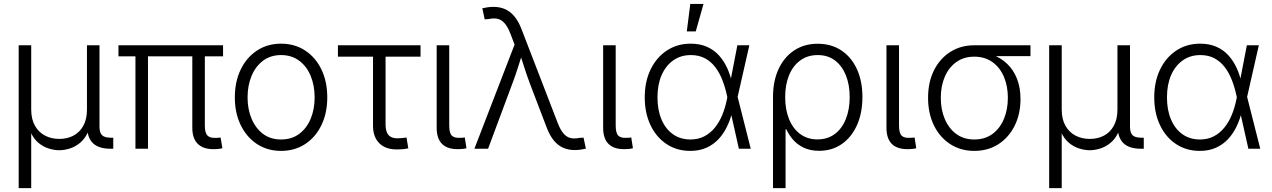

<svg xmlns="http://www.w3.org/2000/svg" viewBox="-20 -770 6583 994"><path d="M76.7 204.1V-535.6H141.6V-203.1Q141.6 -153.3 160.9 -119.1Q180.2 -85 213.1 -67.9Q246.1 -50.8 287.1 -50.8Q328.6 -50.8 360.8 -68.1Q393.1 -85.4 411.6 -119.4Q430.2 -153.3 430.2 -203.1V-535.6H495.1V-114.3Q495.1 -82.5 508.5 -69.8Q522 -57.1 553.2 -57.1H566.4V0H551.8Q491.2 0 461.4 -28.6Q431.6 -57.1 431.6 -113.8V-174.3H451.2Q451.2 -120.6 435.1 -85.4Q418.9 -50.3 393.6 -29.8Q368.2 -9.3 339.8 -0.7Q311.5 7.8 286.6 7.8Q262.2 7.8 233.6 -0.7Q205.1 -9.3 179.9 -29.8Q154.8 -50.3 138.9 -85.4Q123 -120.6 123 -174.3H141.6V204.1Z M1093.3 2Q1035.6 4.4 1005.6 -23.7Q975.6 -51.8 975.6 -108.4V-515.1H1040.5V-120.1Q1040.5 -82 1054.2 -68.1Q1067.9 -54.2 1099.6 -56.2Q1108.4 -56.6 1112.8 -56.9Q1117.2 -57.1 1122.1 -58.1L1131.3 -2.4Q1124 -1 1114.3 0.5Q1104.5 2 1093.3 2ZM681.2 0V-515.1H746.1V0ZM593.3 -478.5V-535.6H1134.8V-478.5Z M1435.1 11.2Q1364.7 11.2 1310.8 -24.2Q1256.8 -59.6 1226.3 -122.1Q1195.8 -184.6 1195.8 -265.6Q1195.8 -347.7 1226.3 -410.4Q1256.8 -473.1 1310.8 -508.5Q1364.7 -543.9 1435.1 -543.9Q1505.9 -543.9 1559.8 -508.5Q1613.8 -473.1 1644 -410.4Q1674.3 -347.7 1674.3 -265.6Q1674.3 -184.6 1644 -122.1Q1613.8 -59.6 1559.8 -24.2Q1505.9 11.2 1435.1 11.2ZM1435.1 -47.9Q1490.2 -47.9 1529.1 -76.9Q1567.9 -106 1588.4 -155.3Q1608.9 -204.6 1608.9 -265.6Q1608.9 -327.1 1588.4 -377Q1567.9 -426.8 1528.8 -455.8Q1489.7 -484.9 1435.1 -484.9Q1380.9 -484.9 1342 -455.8Q1303.2 -426.8 1282.5 -377.2Q1261.7 -327.6 1261.7 -265.6Q1261.7 -204.6 1282.5 -155.3Q1303.2 -106 1341.8 -76.9Q1380.4 -47.9 1435.1 -47.9Z M2044.4 3.4Q1980.5 6.3 1945.8 -26.4Q1911.1 -59.1 1911.1 -119.6V-476.6H1729.5V-535.6H2157.2V-476.6H1976.1V-124.5Q1976.1 -86.4 1993.2 -69.1Q2010.3 -51.8 2045.9 -54.2Q2054.7 -54.7 2064.9 -55.7Q2075.2 -56.6 2084.5 -58.1L2093.8 -2Q2083 0.5 2070.3 2Q2057.6 3.4 2044.4 3.4Z M2358.4 2Q2299.8 4.4 2270.3 -23.2Q2240.7 -50.8 2240.7 -108.4V-535.6H2305.7V-120.1Q2305.7 -81.5 2319.1 -67.9Q2332.5 -54.2 2364.3 -56.6Q2372.1 -56.6 2376.7 -57.1Q2381.3 -57.6 2386.2 -58.6L2395 -2.4Q2388.2 -0.5 2378.4 0.7Q2368.7 2 2358.4 2Z M2436 0 2644 -539.1 2622.1 -596.7Q2608.4 -631.3 2592.5 -649.4Q2576.7 -667.5 2556.6 -672.4Q2536.6 -677.2 2510.3 -671.4L2489.3 -669.9L2477.1 -727.1Q2488.8 -730 2503.9 -732.2Q2519 -734.4 2535.2 -734.4Q2568.8 -734.4 2595.7 -722.2Q2622.6 -710 2643.6 -684.6Q2664.6 -659.2 2679.7 -619.6L2868.2 -131.3Q2881.8 -96.7 2897.7 -78.4Q2913.6 -60.1 2933.8 -55.4Q2954.1 -50.8 2980 -56.2L3001 -57.6L3013.2 -0.5Q3001.5 2.4 2986.8 4.6Q2972.2 6.8 2955.1 6.8Q2921.9 6.8 2894.8 -5.4Q2867.7 -17.6 2846.9 -43Q2826.2 -68.4 2811 -107.9L2724.6 -334Q2708 -377.9 2694.6 -420.4Q2681.2 -462.9 2667 -505.9H2688.5Q2674.8 -463.9 2661.4 -420.7Q2647.9 -377.4 2631.3 -334L2506.8 0Z M3220.2 2Q3161.6 4.4 3132.1 -23.2Q3102.5 -50.8 3102.5 -108.4V-535.6H3167.5V-120.1Q3167.5 -81.5 3180.9 -67.9Q3194.3 -54.2 3226.1 -56.6Q3233.9 -56.6 3238.5 -57.1Q3243.2 -57.6 3248 -58.6L3256.8 -2.4Q3250 -0.5 3240.2 0.7Q3230.5 2 3220.2 2Z M3553.7 11.2Q3483.9 11.2 3430.7 -24.2Q3377.4 -59.6 3347.7 -122.3Q3317.9 -185.1 3317.9 -266.1Q3317.9 -347.7 3348.1 -410.2Q3378.4 -472.7 3432.1 -508.3Q3485.8 -543.9 3555.7 -543.9Q3603.5 -543.9 3639.9 -527.8Q3676.3 -511.7 3701.9 -483.4Q3727.5 -455.1 3744.4 -418.5Q3761.2 -381.8 3769.5 -341.3H3792.5L3798.3 -270L3866.7 0H3805.2L3742.7 -278.8Q3733.9 -319.3 3719.5 -356.2Q3705.1 -393.1 3683.1 -422.1Q3661.1 -451.2 3629.9 -468Q3598.6 -484.9 3556.6 -484.9Q3504.4 -484.9 3465.6 -457.5Q3426.8 -430.2 3405.3 -381.1Q3383.8 -332 3383.8 -266.1Q3383.8 -200.2 3404.8 -151.1Q3425.8 -102.1 3464.1 -75Q3502.4 -47.9 3554.2 -47.9Q3594.7 -47.9 3626.2 -64.2Q3657.7 -80.6 3681.2 -109.6Q3704.6 -138.7 3719.7 -176Q3734.9 -213.4 3743.2 -255.4L3797.4 -535.6H3859.4L3798.3 -266.6L3792.5 -195.3H3772Q3762.2 -152.8 3744.1 -115.2Q3726.1 -77.6 3699.5 -49.3Q3672.9 -21 3636.7 -4.9Q3600.6 11.2 3553.7 11.2ZM3535.6 -607.4 3553.7 -749.5H3622.1L3582 -607.4Z M3981.9 204.1V-267.6Q3981.9 -350.6 4010.7 -412.6Q4039.6 -474.6 4091.6 -509Q4143.6 -543.5 4213.4 -543.5Q4283.2 -543.5 4335.2 -509.3Q4387.2 -475.1 4416 -412.8Q4444.8 -350.6 4444.8 -267.6Q4444.8 -184.6 4416.5 -121.8Q4388.2 -59.1 4337.9 -24.2Q4287.6 10.7 4220.7 10.7Q4174.8 10.7 4141.1 -5.4Q4107.4 -21.5 4085.4 -47.1Q4063.5 -72.8 4050.8 -100.6H4046.9V204.1ZM4211.9 -48.3Q4264.6 -48.3 4302 -76.4Q4339.4 -104.5 4359.1 -154.1Q4378.9 -203.6 4378.9 -267.6Q4378.9 -330.6 4359.4 -379.6Q4339.8 -428.7 4303 -456.8Q4266.1 -484.9 4213.4 -484.9Q4161.1 -484.9 4123.3 -457.3Q4085.4 -429.7 4065.2 -380.9Q4044.9 -332 4044.9 -267.6Q4044.9 -203.1 4064.9 -153.6Q4085 -104 4122.6 -76.2Q4160.2 -48.3 4211.9 -48.3Z M4687 2Q4628.4 4.4 4598.9 -23.2Q4569.3 -50.8 4569.3 -108.4V-535.6H4634.3V-120.1Q4634.3 -81.5 4647.7 -67.9Q4661.1 -54.2 4692.9 -56.6Q4700.7 -56.6 4705.3 -57.1Q4710 -57.6 4714.8 -58.6L4723.6 -2.4Q4716.8 -0.5 4707 0.7Q4697.3 2 4687 2Z M5023.9 11.2Q4953.6 11.2 4899.4 -23.9Q4845.2 -59.1 4814.9 -121.1Q4784.7 -183.1 4784.7 -263.7Q4784.7 -344.7 4815.2 -405.8Q4845.7 -466.8 4899.7 -501.2Q4953.6 -535.6 5023.9 -535.6H5314.9V-479.5H5094.7L5023.9 -476.6Q4969.7 -476.6 4930.9 -448.7Q4892.1 -420.9 4871.3 -372.8Q4850.6 -324.7 4850.6 -263.7Q4850.6 -202.6 4871.3 -153.8Q4892.1 -105 4930.7 -76.4Q4969.2 -47.9 5023.9 -47.9Q5079.1 -47.9 5117.9 -76.4Q5156.7 -105 5177.2 -154.1Q5197.8 -203.1 5197.8 -263.7Q5197.8 -324.7 5177.2 -372.8Q5156.7 -420.9 5117.7 -448.7Q5078.6 -476.6 5023.9 -476.6V-502.4Q5075.7 -502.4 5119.4 -486.1Q5163.1 -469.7 5195.3 -438.5Q5227.5 -407.2 5245.4 -361.6Q5263.2 -315.9 5263.2 -257.3Q5263.2 -179.7 5232.9 -118.9Q5202.6 -58.1 5148.7 -23.4Q5094.7 11.2 5023.9 11.2Z M5411.6 204.1V-535.6H5476.6V-203.1Q5476.6 -153.3 5495.8 -119.1Q5515.1 -85 5548.1 -67.9Q5581.1 -50.8 5622.1 -50.8Q5663.6 -50.8 5695.8 -68.1Q5728 -85.4 5746.6 -119.4Q5765.1 -153.3 5765.1 -203.1V-535.6H5830.1V-114.3Q5830.1 -82.5 5843.5 -69.8Q5856.9 -57.1 5888.2 -57.1H5901.4V0H5886.7Q5826.2 0 5796.4 -28.6Q5766.6 -57.1 5766.6 -113.8V-174.3H5786.1Q5786.1 -120.6 5770 -85.4Q5753.9 -50.3 5728.5 -29.8Q5703.1 -9.3 5674.8 -0.7Q5646.5 7.8 5621.6 7.8Q5597.2 7.8 5568.6 -0.7Q5540 -9.3 5514.9 -29.8Q5489.7 -50.3 5473.9 -85.4Q5458 -120.6 5458 -174.3H5476.6V204.1Z M6191.4 11.2Q6121.6 11.2 6068.4 -24.2Q6015.1 -59.6 5985.4 -122.3Q5955.6 -185.1 5955.6 -266.1Q5955.6 -347.7 5985.8 -410.2Q6016.1 -472.7 6069.8 -508.3Q6123.5 -543.9 6193.4 -543.9Q6241.2 -543.9 6277.6 -527.8Q6314 -511.7 6339.6 -483.4Q6365.2 -455.1 6382.1 -418.5Q6398.9 -381.8 6407.2 -341.3H6430.2L6436 -270L6504.4 0H6442.9L6380.4 -278.8Q6371.6 -319.3 6357.2 -356.2Q6342.8 -393.1 6320.8 -422.1Q6298.8 -451.2 6267.6 -468Q6236.3 -484.9 6194.3 -484.9Q6142.1 -484.9 6103.3 -457.5Q6064.5 -430.2 6043 -381.1Q6021.5 -332 6021.5 -266.1Q6021.5 -200.2 6042.5 -151.1Q6063.5 -102.1 6101.8 -75Q6140.1 -47.9 6191.9 -47.9Q6232.4 -47.9 6263.9 -64.2Q6295.4 -80.6 6318.8 -109.6Q6342.3 -138.7 6357.4 -176Q6372.6 -213.4 6380.9 -255.4L6435.1 -535.6H6497.1L6436 -266.6L6430.2 -195.3H6409.7Q6399.9 -152.8 6381.8 -115.2Q6363.8 -77.6 6337.2 -49.3Q6310.5 -21 6274.4 -4.9Q6238.3 11.2 6191.4 11.2Z"/></svg>

Font: Inter 20pt Light
Style: Regular
Weight: 300
Version: Version 4.001;git-66647c0bb